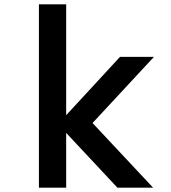

<svg xmlns="http://www.w3.org/2000/svg" viewBox="-20 -868 790 888"><path d="M523 0 248 -294 535 -605H692L408 -299L688 0ZM160 0V-848H286V0Z"/></svg>

Font: Martian Mono SemiExpanded Medium
Style: Regular
Weight: 500
Width: 6
Designer: Roman Shamin
Foundry: Evil Martians
Version: Version 1.000